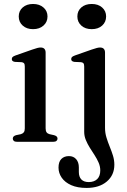

<svg xmlns="http://www.w3.org/2000/svg" viewBox="-20 -715 638 968"><path d="M210 -450V-68Q210 -54.5 215 -47.8Q220 -41 230 -38.5L252.5 -33.5Q261.5 -31 265.8 -26.8Q270 -22.5 270 -16Q270 -9 264.5 -4.5Q259 0 247.5 0H66.5Q55 0 49.8 -4.5Q44.5 -9 44.5 -16Q44.5 -22.5 48.5 -26.8Q52.5 -31 61 -33.5L85 -38.5Q95 -41.5 100 -48Q105 -54.5 105 -67.5V-379.5Q105 -391 101.2 -395.8Q97.5 -400.5 89 -401.5L55 -403Q46.5 -404.5 43 -408Q39.5 -411.5 39.5 -417Q39.5 -423.5 43.5 -427.5Q47.5 -431.5 58.5 -435.5L142.5 -465Q158.5 -470.5 168 -473Q177.5 -475.5 184.5 -475.5Q197.5 -475.5 203.8 -468.8Q210 -462 210 -450ZM146.5 -568Q114.5 -568 94.5 -586Q74.5 -604 74.5 -632Q74.5 -660 94.5 -677.5Q114.5 -695 146.5 -695Q179 -695 199.2 -677.2Q219.5 -659.5 219.5 -632Q219.5 -604 199.2 -586Q179 -568 146.5 -568ZM509.5 -70.5Q509.5 -45 516.8 -21.5Q524 2 533.2 24.5Q542.5 47 549.5 69.5Q556.5 92 556.5 115.5Q556.5 168 518.5 200.2Q480.5 232.5 416.5 232.5Q370.5 232.5 339 218.5Q307.5 204.5 291.2 181Q275 157.5 275 130Q275 101 289.2 86.5Q303.5 72 327.5 72Q350.5 72 364 87.5Q377.5 103 377.5 129V152Q377.5 176.5 390.2 189.8Q403 203 428 203Q455.5 202.5 470.5 187.5Q485.5 172.5 485.5 144Q485.5 124 477.2 105Q469 86 457 67.5Q445 49 433 30Q421 11 412.8 -9Q404.5 -29 404.5 -50V-379.5Q404.5 -391 400.8 -395.8Q397 -400.5 388.5 -401.5L354.5 -403Q346 -404.5 342.5 -408Q339 -411.5 339 -417Q339 -423.5 343 -427.5Q347 -431.5 358 -435.5L442 -465Q458 -470.5 467.8 -473Q477.5 -475.5 484 -475.5Q497 -475.5 503.2 -468.8Q509.5 -462 509.5 -450ZM442.5 -568Q410 -568 390 -586Q370 -604 370 -632Q370 -660 390 -677.5Q410 -695 442.5 -695Q475 -695 495 -677.2Q515 -659.5 515 -632Q515 -604 495 -586Q475 -568 442.5 -568Z"/></svg>

Font: Fraunces 17pt
Style: Regular
Weight: 400
Version: Version 1.000;[b76b70a41]